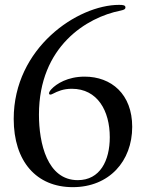

<svg xmlns="http://www.w3.org/2000/svg" viewBox="-20 -762 606 797"><path d="M302.9 -14.2C175.8 -14.2 141.7 -167.6 141.7 -286.2C141.7 -570.3 341.3 -690.3 479.4 -717.7C491.8 -720.5 500.7 -722.7 500.7 -731.2C500.7 -740.1 491.8 -741.8 474.4 -741.8C302.2 -741.8 36.9 -563.6 36.9 -268.5C36.9 -91.6 131.4 14.9 282 14.9C433.2 14.9 528.8 -93 528.8 -235.4C528.8 -371.4 442.1 -443.9 331.3 -443.9C260.7 -443.9 214.1 -414.1 193.5 -392C187.1 -384.9 183.6 -379.3 183.6 -374.6C183.6 -371.1 185.7 -369.3 189.3 -369.3C191.8 -369.3 194.6 -370.4 199.6 -372.9C219.5 -383.2 242.9 -393.5 278.1 -393.5C384.9 -393.5 435.7 -301.8 435.7 -192.5C435.7 -95.2 395.2 -14.2 302.9 -14.2Z"/></svg>

Font: Margiela Serif Text
Style: Regular
Weight: 400
Designer: Andreas Faust, Stefan Endress
Version: Version 1.002;FEAKit 1.0